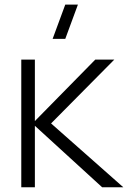

<svg xmlns="http://www.w3.org/2000/svg" viewBox="-20 -792 542 812"><path d="M256 -627.5 309.5 -772.5H256L202.5 -627.5ZM70 0H127.5V-260L412 0H501.5L196 -270L463.5 -540H383L127.5 -280V-540H70Z"/></svg>

Font: Vela Sans Light
Style: Regular
Weight: 300
Designer: Principal design: Mikhail Sharanda - project Manrope.
Design modification: Ravid Balaliev
Foundry: Mikhail Sharanda
Version: Version 1.001